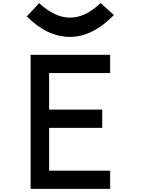

<svg xmlns="http://www.w3.org/2000/svg" viewBox="-20 -1214 905 1235"><path d="M152.3 -1108.4Q284.2 -976.6 430.7 -976.6Q574.2 -976.6 712.9 -1117.2Q643.6 -1178.7 627 -1194.3Q529.3 -1100.6 430.7 -1100.6Q332 -1100.6 231.4 -1194.3Q198.2 -1156.2 152.3 -1108.4ZM176.8 1H688.5V-116.2H295.9V-391.6H637.7V-508.8H295.9V-744.1H688.5V-861.3H176.8Z"/></svg>

Font: OCR-B
Style: Regular
Weight: 400
Version: 1.1